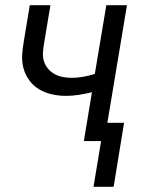

<svg xmlns="http://www.w3.org/2000/svg" viewBox="-20 -540 540 735"><path d="M338 175 367 0H301L332 -187Q308 -181 282.5 -177Q257 -173 233 -173Q205 -173 178.5 -179Q152 -185 130 -198Q108 -211 92.5 -232Q77 -253 70 -278.5Q63 -304 65 -332Q67 -360 72 -387L94 -520H173L149 -376Q146 -358 144.5 -340.5Q143 -323 148 -306.5Q153 -290 163.5 -277.5Q174 -265 188 -257Q202 -249 219.5 -245.5Q237 -242 254 -242Q276 -242 298.5 -246Q321 -250 343 -257L387 -520H466L391 -70H455L415 175Z"/></svg>

Font: Iosevka Curly
Style: Italic
Weight: 400
Italic angle: -9°
Monospace: yes
Designer: Belleve Invis
Foundry: Belleve Invis
Version: Version 22.1.2; ttfautohint (v1.8.4)